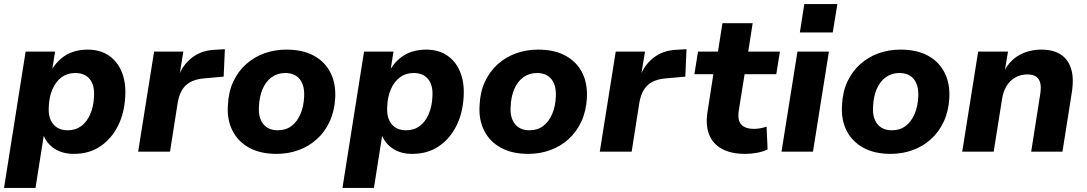

<svg xmlns="http://www.w3.org/2000/svg" viewBox="-23 -752 5390 952"><path d="M-3 180 104 -496H250L236 -407H234Q254 -440 281 -462.5Q308 -485 341 -495.5Q374 -506 411 -506Q473 -506 516 -477Q559 -448 580.5 -395.5Q602 -343 598 -274Q594 -192 562 -128Q530 -64 474.5 -26.5Q419 11 343 11Q287 11 247.5 -14.5Q208 -40 191 -86H195L153 180ZM313 -106Q352 -106 380 -127Q408 -148 424.5 -186Q441 -224 443 -272Q447 -328 422.5 -359Q398 -390 350 -390Q311 -390 282.5 -369Q254 -348 237.5 -310.5Q221 -273 219 -225Q215 -169 240 -137.5Q265 -106 313 -106Z M662 0 741 -496H886L866 -373H862Q882 -429 927.5 -465Q973 -501 1038 -505L1092 -508L1086 -372L985 -363Q945 -359 919 -344Q893 -329 878.5 -303.5Q864 -278 858 -242L820 0Z M1348 11Q1268 11 1212.5 -19.5Q1157 -50 1129.5 -104.5Q1102 -159 1107 -231Q1110 -297 1134 -348Q1158 -399 1198 -434.5Q1238 -470 1289 -488Q1340 -506 1397 -506Q1478 -506 1533 -476Q1588 -446 1615.5 -392Q1643 -338 1639 -265Q1635 -199 1611 -148Q1587 -97 1547.5 -61.5Q1508 -26 1457 -7.5Q1406 11 1348 11ZM1354 -106Q1394 -106 1422 -127Q1450 -148 1466.5 -186Q1483 -224 1485 -272Q1488 -328 1463.5 -359Q1439 -390 1391 -390Q1353 -390 1324 -369Q1295 -348 1279 -310.5Q1263 -273 1261 -225Q1257 -169 1282 -137.5Q1307 -106 1354 -106Z M1675 180 1782 -496H1928L1914 -407H1912Q1932 -440 1959 -462.5Q1986 -485 2019 -495.5Q2052 -506 2089 -506Q2151 -506 2194 -477Q2237 -448 2258.5 -395.5Q2280 -343 2276 -274Q2272 -192 2240 -128Q2208 -64 2152.5 -26.5Q2097 11 2021 11Q1965 11 1925.5 -14.5Q1886 -40 1869 -86H1873L1831 180ZM1991 -106Q2030 -106 2058 -127Q2086 -148 2102.5 -186Q2119 -224 2121 -272Q2125 -328 2100.5 -359Q2076 -390 2028 -390Q1989 -390 1960.5 -369Q1932 -348 1915.5 -310.5Q1899 -273 1897 -225Q1893 -169 1918 -137.5Q1943 -106 1991 -106Z M2596 11Q2516 11 2460.5 -19.5Q2405 -50 2377.5 -104.5Q2350 -159 2355 -231Q2358 -297 2382 -348Q2406 -399 2446 -434.5Q2486 -470 2537 -488Q2588 -506 2645 -506Q2726 -506 2781 -476Q2836 -446 2863.5 -392Q2891 -338 2887 -265Q2883 -199 2859 -148Q2835 -97 2795.5 -61.5Q2756 -26 2705 -7.5Q2654 11 2596 11ZM2602 -106Q2642 -106 2670 -127Q2698 -148 2714.5 -186Q2731 -224 2733 -272Q2736 -328 2711.5 -359Q2687 -390 2639 -390Q2601 -390 2572 -369Q2543 -348 2527 -310.5Q2511 -273 2509 -225Q2505 -169 2530 -137.5Q2555 -106 2602 -106Z M2951 0 3030 -496H3175L3155 -373H3151Q3171 -429 3216.5 -465Q3262 -501 3327 -505L3381 -508L3375 -372L3274 -363Q3234 -359 3208 -344Q3182 -329 3167.5 -303.5Q3153 -278 3147 -242L3109 0Z M3673 11Q3600 11 3554.5 -15Q3509 -41 3492 -87.5Q3475 -134 3485 -197L3514 -384H3420L3438 -496H3537L3559 -637H3709L3687 -496H3844L3826 -384H3669L3640 -203Q3633 -155 3653 -134Q3673 -113 3715 -113Q3731 -113 3747 -116Q3763 -119 3778 -124L3783 -11Q3760 0 3731 5.5Q3702 11 3673 11Z M3943 -591 3965 -732H4129L4106 -591ZM3852 0 3931 -496H4087L4008 0Z M4393 11Q4313 11 4257.5 -19.5Q4202 -50 4174.5 -104.5Q4147 -159 4152 -231Q4155 -297 4179 -348Q4203 -399 4243 -434.5Q4283 -470 4334 -488Q4385 -506 4442 -506Q4523 -506 4578 -476Q4633 -446 4660.5 -392Q4688 -338 4684 -265Q4680 -199 4656 -148Q4632 -97 4592.5 -61.5Q4553 -26 4502 -7.5Q4451 11 4393 11ZM4399 -106Q4439 -106 4467 -127Q4495 -148 4511.5 -186Q4528 -224 4530 -272Q4533 -328 4508.5 -359Q4484 -390 4436 -390Q4398 -390 4369 -369Q4340 -348 4324 -310.5Q4308 -273 4306 -225Q4302 -169 4327 -137.5Q4352 -106 4399 -106Z M4748 0 4827 -496H4975L4959 -401H4957Q4985 -454 5033 -480Q5081 -506 5141 -506Q5197 -506 5234.5 -483Q5272 -460 5287.5 -412.5Q5303 -365 5291 -291L5245 0H5090L5135 -287Q5140 -319 5135 -340Q5130 -361 5114.5 -372Q5099 -383 5071 -383Q5038 -383 5011.5 -368Q4985 -353 4968.5 -326.5Q4952 -300 4946 -264L4904 0Z"/></svg>

Font: Nunito Sans 10pt ExtraBold
Style: Italic
Weight: 800
Italic angle: -9°
Designer: Vernon Adams
Foundry: Vernon Adams
Version: Version 3.101;gftools[0.9.27]